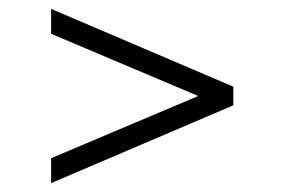

<svg xmlns="http://www.w3.org/2000/svg" viewBox="-20 -446 640 432"><path d="M95 -426 505 -251V-209L95 -34V-90L426 -230L95 -370Z"/></svg>

Font: Bona Nova
Style: Bold
Weight: 700
Designer: Mateusz Machalski
Foundry: Capitalics
Version: Version 4.001; ttfautohint (v1.8.3)